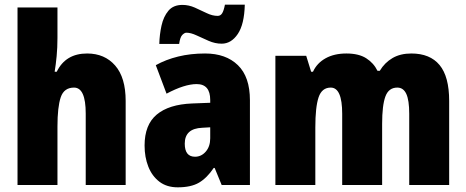

<svg xmlns="http://www.w3.org/2000/svg" viewBox="-20 -792 1996 822"><path d="M226 -630Q226 -588 222.5 -551.5Q219 -515 214 -485H223Q261 -563 353 -563Q428 -563 473 -511.5Q518 -460 518 -360V0H347V-306Q347 -417 297 -417Q254 -417 240 -375.5Q226 -334 226 -250V0H55V-760H226Z M858 -563Q947 -563 998.5 -513Q1050 -463 1050 -363V0H929L899 -73H895Q866 -30 832 -10Q798 10 741 10Q694 10 662.5 -14Q631 -38 615 -78.5Q599 -119 599 -169Q599 -258 651 -301.5Q703 -345 802 -349L880 -352V-364Q880 -432 822 -432Q770 -432 693 -391L647 -513Q690 -537 743 -550Q796 -563 858 -563ZM846 -245Q771 -242 771 -177Q771 -121 815 -121Q842 -121 861 -143Q880 -165 880 -200V-247ZM662 -604Q663 -644 671.5 -682.5Q680 -721 701 -746Q722 -771 761 -771Q788 -771 814 -759.5Q840 -748 864.5 -736Q889 -724 912 -724Q924 -724 931 -735Q938 -746 943 -772H1028Q1026 -688 998 -646.5Q970 -605 929 -605Q901 -605 873.5 -617Q846 -629 821.5 -640.5Q797 -652 778 -652Q770 -652 760.5 -642.5Q751 -633 747 -604Z M1741 -563Q1821 -563 1862 -513.5Q1903 -464 1903 -360V0H1732V-305Q1732 -363 1719.5 -390Q1707 -417 1681 -417Q1644 -417 1630 -379Q1616 -341 1616 -262V0H1445V-305Q1445 -417 1396 -417Q1358 -417 1344 -375.5Q1330 -334 1330 -246V0H1159V-553H1291L1312 -485H1320Q1337 -522 1374 -542.5Q1411 -563 1463 -563Q1516 -563 1548 -542.5Q1580 -522 1596 -489H1606Q1627 -524 1660.5 -543.5Q1694 -563 1741 -563Z"/></svg>

Font: Noto Sans Gurmukhi UI Condensed Black
Style: Regular
Weight: 900
Width: 3
Designer: Jelle Bosma - Monotype Design Team
Foundry: Monotype Imaging Inc.
Version: Version 2.004; ttfautohint (v1.8.4.7-5d5b)